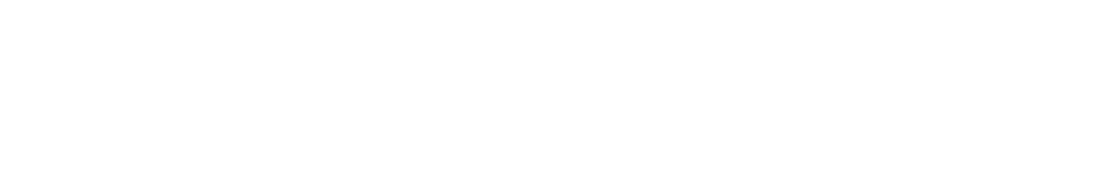

<svg xmlns="http://www.w3.org/2000/svg" viewBox="-20 -470 2540 440"><path d="M200 -50Q200 -50 200 -50Q200 -50 200 -50Q200 -50 200 -50Q200 -50 200 -50Q200 -50 200 -50Q200 -50 200 -50Q200 -50 200 -50Q200 -50 200 -50Q200 -50 200 -50Q200 -50 200 -50Q200 -50 200 -50Q200 -50 200 -50ZM300 -150Q300 -150 300 -150Q300 -150 300 -150Q300 -150 300 -150Q300 -150 300 -150Q300 -150 300 -150Q300 -150 300 -150Q300 -150 300 -150Q300 -150 300 -150Q300 -150 300 -150Q300 -150 300 -150Q300 -150 300 -150Q300 -150 300 -150ZM300 -250Q300 -250 300 -250Q300 -250 300 -250Q300 -250 300 -250Q300 -250 300 -250Q300 -250 300 -250Q300 -250 300 -250Q300 -250 300 -250Q300 -250 300 -250Q300 -250 300 -250Q300 -250 300 -250Q300 -250 300 -250Q300 -250 300 -250ZM200 -350Q200 -350 200 -350Q200 -350 200 -350Q200 -350 200 -350Q200 -350 200 -350Q200 -350 200 -350Q200 -350 200 -350Q200 -350 200 -350Q200 -350 200 -350Q200 -350 200 -350Q200 -350 200 -350Q200 -350 200 -350Q200 -350 200 -350ZM100 -450Q100 -450 100 -450Q100 -450 100 -450Q100 -450 100 -450Q100 -450 100 -450Q100 -450 100 -450Q100 -450 100 -450Q100 -450 100 -450Q100 -450 100 -450Q100 -450 100 -450Q100 -450 100 -450Q100 -450 100 -450Q100 -450 100 -450ZM100 -350Q100 -350 100 -350Q100 -350 100 -350Q100 -350 100 -350Q100 -350 100 -350Q100 -350 100 -350Q100 -350 100 -350Q100 -350 100 -350Q100 -350 100 -350Q100 -350 100 -350Q100 -350 100 -350Q100 -350 100 -350Q100 -350 100 -350ZM100 -250Q100 -250 100 -250Q100 -250 100 -250Q100 -250 100 -250Q100 -250 100 -250Q100 -250 100 -250Q100 -250 100 -250Q100 -250 100 -250Q100 -250 100 -250Q100 -250 100 -250Q100 -250 100 -250Q100 -250 100 -250Q100 -250 100 -250ZM100 -150Q100 -150 100 -150Q100 -150 100 -150Q100 -150 100 -150Q100 -150 100 -150Q100 -150 100 -150Q100 -150 100 -150Q100 -150 100 -150Q100 -150 100 -150Q100 -150 100 -150Q100 -150 100 -150Q100 -150 100 -150Q100 -150 100 -150ZM100 -50Q100 -50 100 -50Q100 -50 100 -50Q100 -50 100 -50Q100 -50 100 -50Q100 -50 100 -50Q100 -50 100 -50Q100 -50 100 -50Q100 -50 100 -50Q100 -50 100 -50Q100 -50 100 -50Q100 -50 100 -50Q100 -50 100 -50Z M700 -250Q700 -250 700 -250Q700 -250 700 -250Q700 -250 700 -250Q700 -250 700 -250Q700 -250 700 -250Q700 -250 700 -250Q700 -250 700 -250Q700 -250 700 -250Q700 -250 700 -250Q700 -250 700 -250Q700 -250 700 -250Q700 -250 700 -250ZM600 -250Q600 -250 600 -250Q600 -250 600 -250Q600 -250 600 -250Q600 -250 600 -250Q600 -250 600 -250Q600 -250 600 -250Q600 -250 600 -250Q600 -250 600 -250Q600 -250 600 -250Q600 -250 600 -250Q600 -250 600 -250Q600 -250 600 -250ZM600 -350Q600 -350 600 -350Q600 -350 600 -350Q600 -350 600 -350Q600 -350 600 -350Q600 -350 600 -350Q600 -350 600 -350Q600 -350 600 -350Q600 -350 600 -350Q600 -350 600 -350Q600 -350 600 -350Q600 -350 600 -350Q600 -350 600 -350ZM600 -50Q600 -50 600 -50Q600 -50 600 -50Q600 -50 600 -50Q600 -50 600 -50Q600 -50 600 -50Q600 -50 600 -50Q600 -50 600 -50Q600 -50 600 -50Q600 -50 600 -50Q600 -50 600 -50Q600 -50 600 -50Q600 -50 600 -50ZM500 -250Q500 -250 500 -250Q500 -250 500 -250Q500 -250 500 -250Q500 -250 500 -250Q500 -250 500 -250Q500 -250 500 -250Q500 -250 500 -250Q500 -250 500 -250Q500 -250 500 -250Q500 -250 500 -250Q500 -250 500 -250Q500 -250 500 -250ZM500 -150Q500 -150 500 -150Q500 -150 500 -150Q500 -150 500 -150Q500 -150 500 -150Q500 -150 500 -150Q500 -150 500 -150Q500 -150 500 -150Q500 -150 500 -150Q500 -150 500 -150Q500 -150 500 -150Q500 -150 500 -150Q500 -150 500 -150ZM700 -50Q700 -50 700 -50Q700 -50 700 -50Q700 -50 700 -50Q700 -50 700 -50Q700 -50 700 -50Q700 -50 700 -50Q700 -50 700 -50Q700 -50 700 -50Q700 -50 700 -50Q700 -50 700 -50Q700 -50 700 -50Q700 -50 700 -50Z M900 -450Q900 -450 900 -450Q900 -450 900 -450Q900 -450 900 -450Q900 -450 900 -450Q900 -450 900 -450Q900 -450 900 -450Q900 -450 900 -450Q900 -450 900 -450Q900 -450 900 -450Q900 -450 900 -450Q900 -450 900 -450Q900 -450 900 -450ZM900 -350Q900 -350 900 -350Q900 -350 900 -350Q900 -350 900 -350Q900 -350 900 -350Q900 -350 900 -350Q900 -350 900 -350Q900 -350 900 -350Q900 -350 900 -350Q900 -350 900 -350Q900 -350 900 -350Q900 -350 900 -350Q900 -350 900 -350ZM900 -250Q900 -250 900 -250Q900 -250 900 -250Q900 -250 900 -250Q900 -250 900 -250Q900 -250 900 -250Q900 -250 900 -250Q900 -250 900 -250Q900 -250 900 -250Q900 -250 900 -250Q900 -250 900 -250Q900 -250 900 -250Q900 -250 900 -250ZM900 -150Q900 -150 900 -150Q900 -150 900 -150Q900 -150 900 -150Q900 -150 900 -150Q900 -150 900 -150Q900 -150 900 -150Q900 -150 900 -150Q900 -150 900 -150Q900 -150 900 -150Q900 -150 900 -150Q900 -150 900 -150Q900 -150 900 -150ZM900 -50Q900 -50 900 -50Q900 -50 900 -50Q900 -50 900 -50Q900 -50 900 -50Q900 -50 900 -50Q900 -50 900 -50Q900 -50 900 -50Q900 -50 900 -50Q900 -50 900 -50Q900 -50 900 -50Q900 -50 900 -50Q900 -50 900 -50Z M1300 -250Q1300 -250 1300 -250Q1300 -250 1300 -250Q1300 -250 1300 -250Q1300 -250 1300 -250Q1300 -250 1300 -250Q1300 -250 1300 -250Q1300 -250 1300 -250Q1300 -250 1300 -250Q1300 -250 1300 -250Q1300 -250 1300 -250Q1300 -250 1300 -250Q1300 -250 1300 -250ZM1300 -150Q1300 -150 1300 -150Q1300 -150 1300 -150Q1300 -150 1300 -150Q1300 -150 1300 -150Q1300 -150 1300 -150Q1300 -150 1300 -150Q1300 -150 1300 -150Q1300 -150 1300 -150Q1300 -150 1300 -150Q1300 -150 1300 -150Q1300 -150 1300 -150Q1300 -150 1300 -150ZM1200 -350Q1200 -350 1200 -350Q1200 -350 1200 -350Q1200 -350 1200 -350Q1200 -350 1200 -350Q1200 -350 1200 -350Q1200 -350 1200 -350Q1200 -350 1200 -350Q1200 -350 1200 -350Q1200 -350 1200 -350Q1200 -350 1200 -350Q1200 -350 1200 -350Q1200 -350 1200 -350ZM1100 -250Q1100 -250 1100 -250Q1100 -250 1100 -250Q1100 -250 1100 -250Q1100 -250 1100 -250Q1100 -250 1100 -250Q1100 -250 1100 -250Q1100 -250 1100 -250Q1100 -250 1100 -250Q1100 -250 1100 -250Q1100 -250 1100 -250Q1100 -250 1100 -250Q1100 -250 1100 -250ZM1100 -150Q1100 -150 1100 -150Q1100 -150 1100 -150Q1100 -150 1100 -150Q1100 -150 1100 -150Q1100 -150 1100 -150Q1100 -150 1100 -150Q1100 -150 1100 -150Q1100 -150 1100 -150Q1100 -150 1100 -150Q1100 -150 1100 -150Q1100 -150 1100 -150Q1100 -150 1100 -150ZM1200 -50Q1200 -50 1200 -50Q1200 -50 1200 -50Q1200 -50 1200 -50Q1200 -50 1200 -50Q1200 -50 1200 -50Q1200 -50 1200 -50Q1200 -50 1200 -50Q1200 -50 1200 -50Q1200 -50 1200 -50Q1200 -50 1200 -50Q1200 -50 1200 -50Q1200 -50 1200 -50Z M1700 -250Q1700 -250 1700 -250Q1700 -250 1700 -250Q1700 -250 1700 -250Q1700 -250 1700 -250Q1700 -250 1700 -250Q1700 -250 1700 -250Q1700 -250 1700 -250Q1700 -250 1700 -250Q1700 -250 1700 -250Q1700 -250 1700 -250Q1700 -250 1700 -250Q1700 -250 1700 -250ZM1700 -150Q1700 -150 1700 -150Q1700 -150 1700 -150Q1700 -150 1700 -150Q1700 -150 1700 -150Q1700 -150 1700 -150Q1700 -150 1700 -150Q1700 -150 1700 -150Q1700 -150 1700 -150Q1700 -150 1700 -150Q1700 -150 1700 -150Q1700 -150 1700 -150Q1700 -150 1700 -150ZM1600 -350Q1600 -350 1600 -350Q1600 -350 1600 -350Q1600 -350 1600 -350Q1600 -350 1600 -350Q1600 -350 1600 -350Q1600 -350 1600 -350Q1600 -350 1600 -350Q1600 -350 1600 -350Q1600 -350 1600 -350Q1600 -350 1600 -350Q1600 -350 1600 -350Q1600 -350 1600 -350ZM1500 -250Q1500 -250 1500 -250Q1500 -250 1500 -250Q1500 -250 1500 -250Q1500 -250 1500 -250Q1500 -250 1500 -250Q1500 -250 1500 -250Q1500 -250 1500 -250Q1500 -250 1500 -250Q1500 -250 1500 -250Q1500 -250 1500 -250Q1500 -250 1500 -250Q1500 -250 1500 -250ZM1500 -150Q1500 -150 1500 -150Q1500 -150 1500 -150Q1500 -150 1500 -150Q1500 -150 1500 -150Q1500 -150 1500 -150Q1500 -150 1500 -150Q1500 -150 1500 -150Q1500 -150 1500 -150Q1500 -150 1500 -150Q1500 -150 1500 -150Q1500 -150 1500 -150Q1500 -150 1500 -150ZM1600 -50Q1600 -50 1600 -50Q1600 -50 1600 -50Q1600 -50 1600 -50Q1600 -50 1600 -50Q1600 -50 1600 -50Q1600 -50 1600 -50Q1600 -50 1600 -50Q1600 -50 1600 -50Q1600 -50 1600 -50Q1600 -50 1600 -50Q1600 -50 1600 -50Q1600 -50 1600 -50Z M1900 -350Q1900 -350 1900 -350Q1900 -350 1900 -350Q1900 -350 1900 -350Q1900 -350 1900 -350Q1900 -350 1900 -350Q1900 -350 1900 -350Q1900 -350 1900 -350Q1900 -350 1900 -350Q1900 -350 1900 -350Q1900 -350 1900 -350Q1900 -350 1900 -350Q1900 -350 1900 -350ZM2000 -250Q2000 -250 2000 -250Q2000 -250 2000 -250Q2000 -250 2000 -250Q2000 -250 2000 -250Q2000 -250 2000 -250Q2000 -250 2000 -250Q2000 -250 2000 -250Q2000 -250 2000 -250Q2000 -250 2000 -250Q2000 -250 2000 -250Q2000 -250 2000 -250Q2000 -250 2000 -250ZM1900 -50Q1900 -50 1900 -50Q1900 -50 1900 -50Q1900 -50 1900 -50Q1900 -50 1900 -50Q1900 -50 1900 -50Q1900 -50 1900 -50Q1900 -50 1900 -50Q1900 -50 1900 -50Q1900 -50 1900 -50Q1900 -50 1900 -50Q1900 -50 1900 -50Q1900 -50 1900 -50ZM2000 -450Q2000 -450 2000 -450Q2000 -450 2000 -450Q2000 -450 2000 -450Q2000 -450 2000 -450Q2000 -450 2000 -450Q2000 -450 2000 -450Q2000 -450 2000 -450Q2000 -450 2000 -450Q2000 -450 2000 -450Q2000 -450 2000 -450Q2000 -450 2000 -450Q2000 -450 2000 -450ZM1900 -250Q1900 -250 1900 -250Q1900 -250 1900 -250Q1900 -250 1900 -250Q1900 -250 1900 -250Q1900 -250 1900 -250Q1900 -250 1900 -250Q1900 -250 1900 -250Q1900 -250 1900 -250Q1900 -250 1900 -250Q1900 -250 1900 -250Q1900 -250 1900 -250Q1900 -250 1900 -250ZM1900 -150Q1900 -150 1900 -150Q1900 -150 1900 -150Q1900 -150 1900 -150Q1900 -150 1900 -150Q1900 -150 1900 -150Q1900 -150 1900 -150Q1900 -150 1900 -150Q1900 -150 1900 -150Q1900 -150 1900 -150Q1900 -150 1900 -150Q1900 -150 1900 -150Q1900 -150 1900 -150Z M2300 -50Q2300 -50 2300 -50Q2300 -50 2300 -50Q2300 -50 2300 -50Q2300 -50 2300 -50Q2300 -50 2300 -50Q2300 -50 2300 -50Q2300 -50 2300 -50Q2300 -50 2300 -50Q2300 -50 2300 -50Q2300 -50 2300 -50Q2300 -50 2300 -50Q2300 -50 2300 -50ZM2400 -150Q2400 -150 2400 -150Q2400 -150 2400 -150Q2400 -150 2400 -150Q2400 -150 2400 -150Q2400 -150 2400 -150Q2400 -150 2400 -150Q2400 -150 2400 -150Q2400 -150 2400 -150Q2400 -150 2400 -150Q2400 -150 2400 -150Q2400 -150 2400 -150Q2400 -150 2400 -150ZM2400 -250Q2400 -250 2400 -250Q2400 -250 2400 -250Q2400 -250 2400 -250Q2400 -250 2400 -250Q2400 -250 2400 -250Q2400 -250 2400 -250Q2400 -250 2400 -250Q2400 -250 2400 -250Q2400 -250 2400 -250Q2400 -250 2400 -250Q2400 -250 2400 -250Q2400 -250 2400 -250ZM2300 -350Q2300 -350 2300 -350Q2300 -350 2300 -350Q2300 -350 2300 -350Q2300 -350 2300 -350Q2300 -350 2300 -350Q2300 -350 2300 -350Q2300 -350 2300 -350Q2300 -350 2300 -350Q2300 -350 2300 -350Q2300 -350 2300 -350Q2300 -350 2300 -350Q2300 -350 2300 -350ZM2400 -450Q2400 -450 2400 -450Q2400 -450 2400 -450Q2400 -450 2400 -450Q2400 -450 2400 -450Q2400 -450 2400 -450Q2400 -450 2400 -450Q2400 -450 2400 -450Q2400 -450 2400 -450Q2400 -450 2400 -450Q2400 -450 2400 -450Q2400 -450 2400 -450Q2400 -450 2400 -450ZM2400 -350Q2400 -350 2400 -350Q2400 -350 2400 -350Q2400 -350 2400 -350Q2400 -350 2400 -350Q2400 -350 2400 -350Q2400 -350 2400 -350Q2400 -350 2400 -350Q2400 -350 2400 -350Q2400 -350 2400 -350Q2400 -350 2400 -350Q2400 -350 2400 -350Q2400 -350 2400 -350ZM2200 -250Q2200 -250 2200 -250Q2200 -250 2200 -250Q2200 -250 2200 -250Q2200 -250 2200 -250Q2200 -250 2200 -250Q2200 -250 2200 -250Q2200 -250 2200 -250Q2200 -250 2200 -250Q2200 -250 2200 -250Q2200 -250 2200 -250Q2200 -250 2200 -250Q2200 -250 2200 -250ZM2200 -150Q2200 -150 2200 -150Q2200 -150 2200 -150Q2200 -150 2200 -150Q2200 -150 2200 -150Q2200 -150 2200 -150Q2200 -150 2200 -150Q2200 -150 2200 -150Q2200 -150 2200 -150Q2200 -150 2200 -150Q2200 -150 2200 -150Q2200 -150 2200 -150Q2200 -150 2200 -150ZM2400 -50Q2400 -50 2400 -50Q2400 -50 2400 -50Q2400 -50 2400 -50Q2400 -50 2400 -50Q2400 -50 2400 -50Q2400 -50 2400 -50Q2400 -50 2400 -50Q2400 -50 2400 -50Q2400 -50 2400 -50Q2400 -50 2400 -50Q2400 -50 2400 -50Q2400 -50 2400 -50Z"/></svg>

Font: TINY 5x3
Style: Regular
Weight: 400
Designer: Jack Halten Fahnestock
Foundry: Velvetyne Type Foundry
Version: Version 1.002